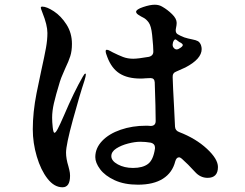

<svg xmlns="http://www.w3.org/2000/svg" viewBox="-20 -788 1040 814"><path d="M740 -228Q810 -201 857 -157.5Q904 -114 904 -80Q904 -34 860 -34Q829 -34 806 -60Q777 -92 751 -115Q744 -121 739 -121Q728 -121 723 -104Q711 -56 671 -30.5Q631 -5 565 -5Q507 -5 466 -24Q425 -43 404.5 -70.5Q384 -98 384 -122Q384 -160 413 -190.5Q442 -221 491.5 -238Q541 -255 599 -255Q612 -255 618 -254Q640 -254 640 -275Q640 -327 636 -439Q635 -457 618 -457L596 -456Q589 -455 575 -455Q521 -455 487 -476.5Q453 -498 435 -546Q428 -563 428 -571Q428 -577 433 -577Q438 -577 447 -572Q456 -567 458 -566Q482 -554 501.5 -546.5Q521 -539 545 -539Q565 -539 611 -547Q631 -552 630 -571Q629 -580 629 -595L625 -640Q621 -678 610.5 -692.5Q600 -707 588 -713Q576 -719 572 -722Q557 -730 557 -738Q557 -748 586.5 -758Q616 -768 636 -768Q655 -768 669 -759Q690 -747 709.5 -728Q729 -709 729 -691Q729 -682 726 -668Q725 -665 725 -659Q725 -648 733 -643L744 -637Q762 -628 777 -625Q792 -622 795 -621Q811 -618 819 -613.5Q827 -609 832 -597Q835 -588 835 -580Q835 -538 766 -502Q760 -499 728 -485Q711 -479 712 -461L714 -410Q716 -374 718 -333.5Q720 -293 722 -251Q723 -234 740 -228ZM344 -472Q344 -466 338 -446Q318 -386 289 -280Q260 -174 260 -141Q260 -115 270 -83Q271 -79 274 -67Q277 -55 277 -43Q277 6 245 6Q210 6 181.5 -30.5Q153 -67 136 -124.5Q119 -182 119 -240Q119 -312 135 -393L155 -489Q169 -552 175 -585.5Q181 -619 181 -648Q181 -682 160 -734Q153 -752 153 -755Q153 -760 159 -760Q178 -760 208.5 -740Q239 -720 262 -684Q285 -648 285 -602Q285 -572 278 -550Q271 -528 257 -499Q254 -491 246.5 -474.5Q239 -458 234 -442Q216 -383 208.5 -350Q201 -317 201 -289Q201 -271 203.5 -248Q206 -225 211 -225Q216 -225 225 -242Q234 -259 251 -298Q294 -399 331 -463Q338 -476 342 -476Q344 -476 344 -472ZM724 -621Q720 -621 716.5 -615.5Q713 -610 712 -600V-598V-597Q712 -589 719 -582.5Q726 -576 736 -580Q755 -590 755 -597Q755 -603 740 -610Q728 -619 728 -619ZM637 -158V-163Q637 -178 620 -183Q597 -187 575 -187Q552 -187 523 -179.5Q494 -172 473 -158.5Q452 -145 452 -126Q452 -106 479.5 -91Q507 -76 544 -76Q585 -76 607.5 -93Q630 -110 637 -158Z"/></svg>

Font: Shippori Antique B1
Style: Regular
Weight: 400
Designer: FONTDASU
Foundry: FONTDASU / Google Inc. / but / Adobe
Version: Version 2.001